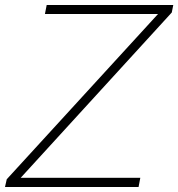

<svg xmlns="http://www.w3.org/2000/svg" viewBox="-40 -749 714 769"><path d="M-20 0 -13 -31 593 -693H140L147 -729H654L648 -699L43 -37H522L515 0Z"/></svg>

Font: Mona Sans ExtraLight
Style: Italic
Weight: 200
Italic angle: -11.6951°
Designer: Deni Anggara
Foundry: GitHub
Version: Version 2.000